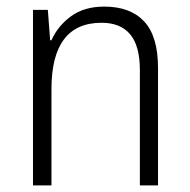

<svg xmlns="http://www.w3.org/2000/svg" viewBox="-20 -562 576 582"><path d="M296 -542Q375 -542 417 -497Q459 -452 459 -356V0H404V-349Q404 -423 374.5 -458Q345 -493 288 -493Q136 -493 136 -292V0H80V-532H125L132 -440H136Q155 -483 195 -512.5Q235 -542 296 -542Z"/></svg>

Font: Noto Sans Arabic UI SmCn Lt
Style: Regular
Weight: 300
Width: 4
Designer: Monotype Design Team, Nadine Chahine and Nizar Qandah
Foundry: Monotype Imaging Inc.
Version: Version 2.010; ttfautohint (v1.8.4.7-5d5b)